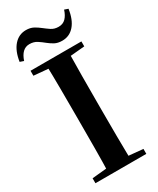

<svg xmlns="http://www.w3.org/2000/svg" viewBox="-238 -1025 901 1095"><g transform="rotate(-30 213.0 -477.5)"><path d="M16.5 -815.6Q26.6 -882.2 58.6 -918.4Q90.6 -954.7 138 -954.7Q165.8 -954.7 186.1 -943.9Q206.3 -933.1 223.8 -919Q242.5 -904.2 262.4 -890.8Q282.4 -877.4 310.3 -877.4Q339 -877.4 357 -895.8Q375 -914.1 385.3 -947L409.7 -938.5Q400 -871.2 368.4 -834.7Q336.8 -798.2 288.4 -798.2Q259.6 -798.2 239.7 -808.9Q219.9 -819.6 202.9 -833.4Q185.1 -848.2 164.4 -861.8Q143.6 -875.5 114.9 -875.5Q89.1 -875.5 70.7 -858.1Q52.4 -840.8 41.4 -807.1ZM45.1 0V-32.6L198.2 -47.3H226L380.1 -32.6V0ZM138.6 0Q141.4 -85.2 141.7 -171.8Q142.1 -258.5 142.1 -346.1V-393.6Q142.1 -481.3 141.7 -567.7Q141.4 -654.1 138.6 -740.5H287Q285.3 -655.6 284.8 -568.4Q284.3 -481.3 284.3 -393.6V-346.9Q284.3 -259.9 284.8 -173.3Q285.3 -86.6 287 0ZM45.1 -707.9V-740.5H380.1V-707.9L226 -694.2H198.2Z"/></g></svg>

Font: Noto Serif TC
Style: Regular
Weight: 200
Designer: Ryoko NISHIZUKA 西塚涼子 (kana & ideographs); Frank Grießhammer (Latin, Greek & Cyrillic); Wenlong ZHANG 张文龙 (bopomofo); San
Foundry: Adobe
Version: Version 2.001;hotconv 1.1.0;makeotfexe 2.6.0